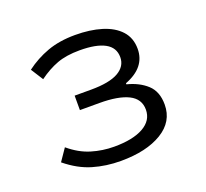

<svg xmlns="http://www.w3.org/2000/svg" viewBox="-102 -676 872 811"><g transform="rotate(-20 333.5 -270.0)"><path d="M311 13.2Q245.6 13.2 186.5 -4.2Q127.4 -21.5 70.8 -67.9L107.9 -122.1Q154.3 -83 203.9 -68.1Q253.4 -53.2 305.2 -53.2Q389.6 -53.2 436.8 -79.8Q483.9 -106.4 483.9 -154.8Q483.9 -203.1 438.7 -225.6Q393.6 -248 309.1 -248H221.2V-313H294.9Q377.4 -313 417.7 -335.9Q458 -358.9 458 -399.9Q458 -443.4 419.2 -464.6Q380.4 -485.8 306.2 -485.8Q246.1 -485.8 204.1 -470.2Q162.1 -454.6 120.1 -423.8L85 -479Q130.9 -513.7 185.1 -533.4Q239.3 -553.2 310.1 -553.2Q377 -553.2 428.7 -537.4Q480.5 -521.5 509.8 -489.3Q539.1 -457 539.1 -408.2Q539.1 -324.7 442.9 -288.1V-283.2Q497.1 -269.5 531.5 -238Q565.9 -206.5 565.9 -147.9Q565.9 -71.3 496.1 -29.1Q426.3 13.2 311 13.2Z"/></g></svg>

Font: Shanggu Mono N
Style: Regular
Weight: 350
Designer: GuiWonder
Version: Version 1.021